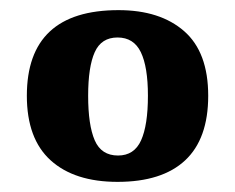

<svg xmlns="http://www.w3.org/2000/svg" viewBox="-20 -739 464 379"><path d="M212 -380Q127 -380 80 -422.5Q33 -465 33 -550Q33 -719 214 -719Q296 -719 343.5 -677.5Q391 -636 391 -550Q391 -465 345.5 -422.5Q300 -380 212 -380ZM213 -432Q245 -432 258.5 -462Q272 -492 272 -550Q272 -607 258 -636Q244 -665 212 -665Q180 -665 167 -636Q154 -607 154 -550Q154 -492 167 -462Q180 -432 213 -432Z"/></svg>

Font: Noto Serif Myanmar SemiCondensed ExtraBold
Style: Regular
Weight: 800
Width: 4
Designer: Ben Mitchell and the Monotype Design Team
Foundry: Monotype Imaging Inc.
Version: Version 2.106; ttfautohint (v1.8.4.7-5d5b)